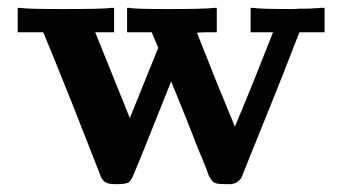

<svg xmlns="http://www.w3.org/2000/svg" viewBox="-20 -464 871 488"><path d="M624 -444Q637 -441 722 -441Q732 -441 741 -442H760Q771 -442 778 -443Q790 -443 794 -444H800H805V-382H741Q695 -263 668 -197Q618 -72 593 -11L590 -8L587 -5L585 -3L582 -1Q580 0 579 1L576 2Q573 2 572 3Q570 4 567 4H561H553Q533 4 527 1Q521 0 514 -12Q511 -15 504 -36Q502 -41 496.5 -54.5Q491 -68 483.5 -86Q476 -104 469 -123Q439 -199 415 -257Q392 -200 367 -137Q357 -112 344 -79.5Q331 -47 329 -43L316 -12Q309 0 304 1Q296 4 277 4Q256 4 252 1Q245 -1 238 -11Q187 -141 165 -197Q109 -337 90 -382H25V-444H32Q44 -441 140 -441Q248 -441 261 -444H270V-382H222L266 -273L310 -164Q338 -234 346 -253L382 -342Q381 -347 374 -362Q367 -377 366 -382H303V-444H310Q319 -441 407 -441Q505 -441 523 -444H531V-382H506Q481 -382 481 -380Q481 -379 529 -259L577 -142Q584 -158 626 -261L674 -382H617V-444Z"/></svg>

Font: KaTeX_Main
Style: Bold
Weight: 700
Version: Version